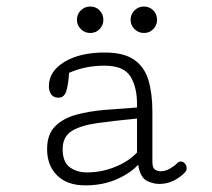

<svg xmlns="http://www.w3.org/2000/svg" viewBox="-20 -557 645 585"><path d="M418.5 -456.5Q401.9 -456.5 389.9 -468.3Q377.9 -480 377.9 -496.6Q377.9 -513.7 389.9 -525.4Q401.9 -537.1 418.5 -537.1Q435.5 -537.1 447 -525.4Q458.5 -513.7 458.5 -496.6Q458.5 -480 447 -468.3Q435.5 -456.5 418.5 -456.5ZM254.9 -456.5Q238.3 -456.5 226.3 -468.3Q214.4 -480 214.4 -496.6Q214.4 -513.7 226.3 -525.4Q238.3 -537.1 254.9 -537.1Q272 -537.1 283.4 -525.4Q294.9 -513.7 294.9 -496.6Q294.9 -480 283.4 -468.3Q272 -456.5 254.9 -456.5ZM239.7 7.8Q184.6 7.8 154.1 -22.5Q123.5 -52.7 123.5 -102.5Q123.5 -147.5 147.7 -171.9Q171.9 -196.3 211.7 -207.3Q251.5 -218.3 300 -222.2Q348.6 -226.1 397.5 -229.5V-239.3Q397.5 -292.5 377 -324.7Q356.4 -356.9 298.3 -356.9Q239.3 -356.9 190.4 -335Q188.5 -300.8 182.1 -280Q175.8 -259.3 158.2 -259.3Q143.1 -259.3 136 -269.5Q128.9 -279.8 128.9 -294.4Q128.9 -339.4 176 -368.2Q223.1 -397 298.8 -397Q356.9 -397 388.4 -375.2Q419.9 -353.5 432.1 -313.2Q444.3 -272.9 444.3 -216.8V-64.5Q444.3 -45.4 452.4 -40.3Q460.4 -35.2 469.7 -35.2Q483.4 -35.2 497.6 -43.2Q511.7 -51.3 519 -59.1Q524.4 -64.9 530.8 -64.9Q538.1 -64.9 543.5 -58.6Q548.8 -52.2 548.8 -44.4Q548.8 -37.1 543.9 -32.2Q528.8 -16.1 508.5 -6.3Q488.3 3.4 465.8 3.4Q445.3 3.4 426.3 -6.8Q407.2 -17.1 400.9 -55.2Q378.4 -29.8 335.9 -11Q293.5 7.8 239.7 7.8ZM245.1 -31.7Q288.6 -31.7 329.8 -48.1Q371.1 -64.5 397.5 -92.3V-195.8Q327.1 -189 276.4 -181.9Q225.6 -174.8 198.2 -157.5Q170.9 -140.1 170.9 -102.5Q170.9 -63.5 192.4 -47.6Q213.9 -31.7 245.1 -31.7Z"/></svg>

Font: Cutive Mono
Style: Regular
Weight: 400
Designer: Vernon Adams
Foundry: Vernon Adams
Version: Version 1.110; ttfautohint (v1.8.4.7-5d5b)